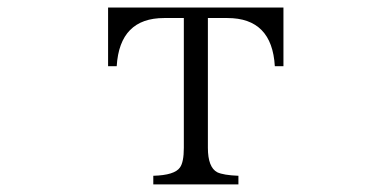

<svg xmlns="http://www.w3.org/2000/svg" viewBox="-20 -544 1040 510"><path d="M267.1 -523.9H732.9V-368.2H710Q702.6 -496.1 584 -496.1H532.2V-151.4Q532.2 -99.6 557.1 -86.4Q573.7 -78.6 613.3 -77.1V-54.2H387.2V-77.1Q443.8 -78.6 458 -99.1Q468.3 -113.3 468.3 -151.4V-496.1H416Q297.9 -496.1 290 -368.2H267.1Z"/></svg>

Font: I.Ming
Style: Regular
Weight: 400
Designer: Ichiten Fonts Project
Version: Version 6.11; Dec 27, 2019